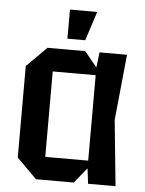

<svg xmlns="http://www.w3.org/2000/svg" viewBox="-53 -773 615 815"><g transform="rotate(5 255.0 -365.0)"><path d="M131 0 46 -85V-475L131 -560H292L345 -495L353 -560H470L442 -280L470 0H353L345 -65L292 0ZM162 -98H345V-462H162ZM212 -606V-730H328L288 -606Z"/></g></svg>

Font: Tektur SemiCondensed Medium
Style: Regular
Weight: 500
Width: 4
Designer: Adam Jagosz
Foundry: Adam Jagosz
Version: Version 1.005;gftools[0.9.30]